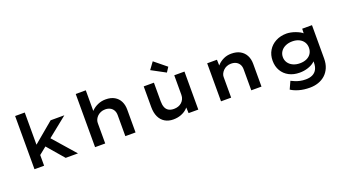

<svg xmlns="http://www.w3.org/2000/svg" viewBox="-70 -1538 4505 2510"><g transform="rotate(-20 2183.0 -283.5)"><path d="M285 -140 254 -257 579 -529H770ZM162 0V-740H296V0ZM596 0 358 -277 454 -357 767 0Z M1005 0V-740H1145V-395L1106 -384Q1117 -425 1151.5 -460Q1186 -495 1237 -517.5Q1288 -540 1346 -540Q1419 -540 1468.5 -511.5Q1518 -483 1543 -433Q1568 -383 1568 -318V0H1426V-291Q1426 -332 1409.5 -360.5Q1393 -389 1364 -404Q1335 -419 1296 -419Q1263 -419 1235.5 -407.5Q1208 -396 1188.5 -377.5Q1169 -359 1157.5 -335Q1146 -311 1146 -286V0H1076Q1044 0 1026.5 0Q1009 0 1005 0Z M2092 10Q2026 10 1976.5 -19.5Q1927 -49 1900.5 -105.5Q1874 -162 1874 -241V-529H2016V-271Q2016 -221 2029.5 -186.5Q2043 -152 2072.5 -134.5Q2102 -117 2147 -117Q2179 -117 2206.5 -126.5Q2234 -136 2254.5 -154.5Q2275 -173 2287 -199Q2299 -225 2299 -257V-529H2441V0H2306L2301 -109L2327 -121Q2314 -88 2282 -58Q2250 -28 2201.5 -9Q2153 10 2092 10ZM2221 -595 2026 -700 2097 -797 2264 -661Z M2757 0V-529H2893L2897 -395L2859 -387Q2874 -427 2907.5 -461.5Q2941 -496 2988.5 -518Q3036 -540 3095 -540Q3168 -540 3218 -511.5Q3268 -483 3294 -433Q3320 -383 3320 -317V0H3178V-293Q3178 -332 3161.5 -360Q3145 -388 3116 -403Q3087 -418 3047 -418Q3014 -418 2986.5 -406.5Q2959 -395 2939.5 -375.5Q2920 -356 2909 -333.5Q2898 -311 2898 -289V0H2828Q2796 0 2778.5 0Q2761 0 2757 0Z M3913 230Q3828 230 3761 210.5Q3694 191 3653 163L3701 58Q3724 69 3753 81.5Q3782 94 3818.5 102Q3855 110 3899 110Q3953 110 3992 91Q4031 72 4051.5 34Q4072 -4 4072 -60V-126L4097 -121Q4090 -90 4055 -62Q4020 -34 3967 -17Q3914 0 3854 0Q3770 0 3706.5 -33.5Q3643 -67 3607.5 -127.5Q3572 -188 3572 -267Q3572 -347 3609 -408.5Q3646 -470 3712 -505Q3778 -540 3863 -540Q3888 -540 3919.5 -534Q3951 -528 3982.5 -516.5Q4014 -505 4041.5 -490.5Q4069 -476 4085.5 -457Q4102 -438 4104 -416L4074 -408L4079 -529H4215V-66Q4215 8 4191 63.5Q4167 119 4125.5 156Q4084 193 4029.5 211.5Q3975 230 3913 230ZM3899 -114Q3953 -114 3993.5 -133Q4034 -152 4055.5 -186.5Q4077 -221 4077 -266Q4077 -311 4055 -345Q4033 -379 3993 -398.5Q3953 -418 3899 -418Q3845 -418 3803 -398.5Q3761 -379 3737.5 -344.5Q3714 -310 3714 -266Q3714 -222 3737.5 -187.5Q3761 -153 3803 -133.5Q3845 -114 3899 -114Z"/></g></svg>

Font: Lexend Mega SemiBold
Style: Regular
Weight: 600
Designer: Bonnie Shaver-Troup, Thomas Jockin
Foundry: Lexend
Version: Version 1.007